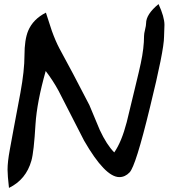

<svg xmlns="http://www.w3.org/2000/svg" viewBox="-20 -825 826 941"><path d="M784 -645Q784 -579 715 -299Q645 -10 615 20Q593 43 565 43Q495 43 392 -136Q329 -258 267 -380Q240 -430 204 -477Q161 -325 154 -216Q146 -80 134 -38Q108 55 24 96Q17 34 17 7Q17 -32 28 -91Q45 -181 46 -189Q47 -193 80 -370Q100 -479 100 -554.5Q100 -630 118 -674Q142 -731 205 -763Q228 -691 234 -674Q252 -624 271 -588Q331 -479 418 -310Q444 -249 469 -188Q503 -115 540 -78Q576 -130 601 -226Q620 -304 639 -383Q666 -494 670 -515Q686 -590 686 -649Q686 -660 691 -680Q696 -700 696 -711Q696 -755 757 -805Q786 -742 786 -703Q786 -693 785 -673.5Q784 -654 784 -645Z"/></svg>

Font: Wortlaut AH
Style: SemiBold
Weight: 600
Designer: Andreas Höfeld
Foundry: Fontgrube AH
Version: Version 2.59